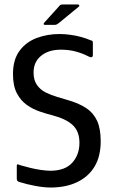

<svg xmlns="http://www.w3.org/2000/svg" viewBox="-20 -829 508 858"><path d="M55 -30V-89Q55 -95 59 -94.5Q63 -94 70 -91Q90 -85 114.5 -79Q139 -73 163.5 -69.5Q188 -66 205 -66Q270 -66 302.5 -101.5Q335 -137 335 -191Q335 -241 306 -269Q277 -297 217 -313Q189 -320 158 -330.5Q127 -341 100 -360Q73 -379 55.5 -412Q38 -445 38 -498Q38 -562 67 -601.5Q96 -641 143.5 -659Q191 -677 246 -677Q269 -677 294.5 -673.5Q320 -670 343.5 -663.5Q367 -657 385 -649Q392 -648 393.5 -645Q395 -642 395 -637V-584Q395 -566 373 -578Q350 -590 319.5 -598.5Q289 -607 252 -607Q197 -607 163.5 -579.5Q130 -552 130 -505Q130 -471 145 -449.5Q160 -428 184 -416Q208 -404 235.5 -396Q263 -388 289 -380Q335 -366 366 -345.5Q397 -325 413.5 -290Q430 -255 430 -198Q430 -130 402.5 -84.5Q375 -39 324.5 -15Q274 9 206 9Q177 9 139 2Q101 -5 69 -15Q61 -17 58 -20.5Q55 -24 55 -30ZM226 -718H181Q175 -718 175 -721.5Q175 -725 179 -729L243 -800Q247 -805 250 -807Q253 -809 260 -809H329Q332 -809 334 -805.5Q336 -802 333 -800L243 -726Q238 -723 234.5 -720.5Q231 -718 226 -718Z"/></svg>

Font: Glory Medium
Style: Regular
Weight: 500
Designer: Robert Leuschke
Foundry: Robert Leuschke
Version: Version 1.011